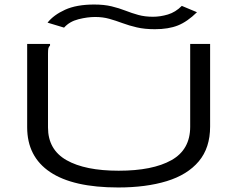

<svg xmlns="http://www.w3.org/2000/svg" viewBox="-20 -817 1040 848"><path d="M502 11Q303 11 201.5 -57Q100 -125 100 -255V-623H201V-616Q195 -610 193.5 -603Q192 -596 192 -579V-254Q192 -156 274 -109.5Q356 -63 504 -63Q654 -63 737 -109.5Q820 -156 820 -257V-623H908V-258Q908 -164 858 -104.5Q808 -45 716.5 -17Q625 11 502 11ZM783 -791 850 -763Q807 -721 765.5 -704.5Q724 -688 664 -688Q619 -688 584.5 -696Q550 -704 520.5 -715Q491 -726 462.5 -734Q434 -742 400 -742Q366 -742 326.5 -732Q287 -722 263 -695L190 -717Q217 -751 267.5 -774Q318 -797 396 -797Q440 -797 473 -789Q506 -781 534 -770Q562 -759 591 -751Q620 -743 656 -743Q688 -743 721.5 -753Q755 -763 783 -791Z"/></svg>

Font: Inconsolata UltraExpanded
Style: Regular
Weight: 400
Width: 9
Monospace: yes
Designer: Raph Levien, Cyreal, Brenton Simpson
Foundry: Raph Levien, Cyreal, Google
Version: Version 3.000; ttfautohint (v1.8.2.53-6de2)